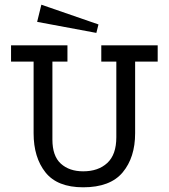

<svg xmlns="http://www.w3.org/2000/svg" viewBox="-20 -782 718 817"><path d="M555 -215Q555 -112 502 -48.5Q449 15 334 15Q224 15 173.5 -48.5Q123 -112 123 -215V-520H27V-589H267V-520H203V-188Q203 -118 239 -85.5Q275 -53 334 -53Q398 -53 436.5 -88.5Q475 -124 475 -198V-520H411V-589H651V-520H555ZM156 -762 399 -678 390 -642 138 -689Z"/></svg>

Font: Podkova VF Beta
Style: Regular
Weight: 400
Designer: Ilya Yudin
Foundry: Cyreal (www.cyreal.org)
Version: Version 2.100